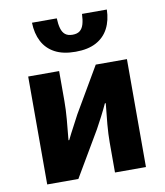

<svg xmlns="http://www.w3.org/2000/svg" viewBox="-82 -801 748 869"><g transform="rotate(-10 291.5 -366.5)"><path d="M64.6 0V-496H206.8V-358.4Q206.8 -320.1 203 -274.7Q199.2 -229.3 194.2 -180.3H197.6Q209.9 -206 226.3 -236.3Q242.6 -266.7 253.9 -288.7L375.1 -496H518.4V0H376.1V-138.1Q376.1 -175.5 380 -220.9Q383.9 -266.2 389.4 -316.2H385.4Q373.5 -290.2 357.7 -259.5Q341.9 -228.8 329.6 -206.9L207.8 0ZM295.8 -569.1Q238.3 -569.1 200.8 -589.3Q163.3 -609.5 144.2 -646.3Q125.1 -683.1 123.8 -732.8H237.8Q238.8 -705.5 244.4 -686.2Q249.9 -667 262.1 -657.2Q274.4 -647.4 295.8 -647.4Q317.4 -647.4 329.5 -657.2Q341.6 -667 347.2 -686.2Q352.7 -705.5 353.7 -732.8H467.8Q466.6 -683.1 447.4 -646.3Q428.3 -609.5 390.8 -589.3Q353.2 -569.1 295.8 -569.1Z"/></g></svg>

Font: Source Sans 3 VF
Style: Regular
Weight: 200
Designer: Paul D. Hunt
Foundry: Adobe
Version: Version 3.046;hotconv 1.0.118;makeotfexe 2.5.65603